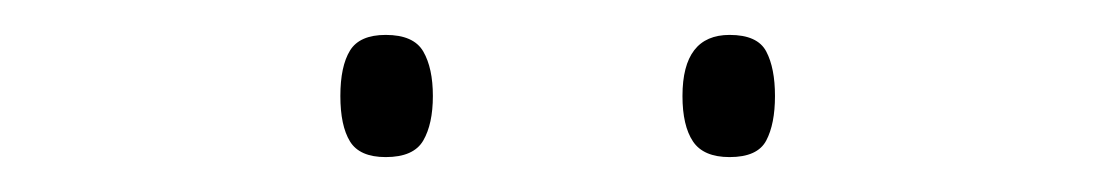

<svg xmlns="http://www.w3.org/2000/svg" viewBox="-20 -733 640 110"><path d="M175 -678Q175 -695 180.5 -704Q186 -713 201 -713Q217 -713 222.5 -703.5Q228 -694 228 -678Q228 -662 222.5 -652.5Q217 -643 201 -643Q186 -643 180.5 -652Q175 -661 175 -678ZM371 -678Q371 -713 398 -713Q414 -713 419 -703.5Q424 -694 424 -678Q424 -662 419 -652.5Q414 -643 398 -643Q383 -643 377 -652Q371 -661 371 -678Z"/></svg>

Font: Noto Sans Mono UI Thin
Style: Regular
Weight: 250
Monospace: yes
Designer: Monotype Design team
Foundry: Monotype Imaging Inc.
Version: Version 1.000